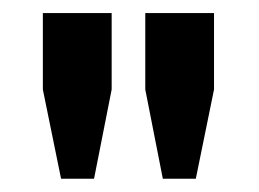

<svg xmlns="http://www.w3.org/2000/svg" viewBox="-20 -724 395 293"><path d="M45.4 -704.1H150.4V-587.4L123.5 -451.2H73.2L45.4 -587.4ZM201.7 -704.1H306.6V-587.4L278.8 -451.2H228.5L201.7 -587.4Z"/></svg>

Font: SolaimanLipi
Style: Bold
Weight: 700
Designer: Solaiman Karim
Foundry: Al Mamun Sumon
Version: Version 2.000